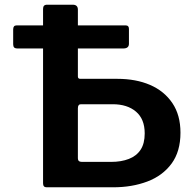

<svg xmlns="http://www.w3.org/2000/svg" viewBox="-20 -796 820 816"><path d="M747 -232Q747 -152 709 -100.5Q671 -49 606 -24.5Q541 0 461 0H178Q163 0 163 -17V-758Q163 -767 167 -771.5Q171 -776 181 -776H289Q311 -776 311 -755V-471Q311 -461 321 -461H478Q558 -461 618 -435Q678 -409 712.5 -358Q747 -307 747 -232ZM595 -229Q595 -290 558 -321.5Q521 -353 459 -353H324Q311 -353 311 -336V-123Q311 -108 328 -108H453Q495 -108 527.5 -120.5Q560 -133 577.5 -159.5Q595 -186 595 -229ZM528 -673V-610Q528 -590 504 -590H55Q44 -590 40 -594.5Q36 -599 36 -608V-671Q36 -688 50 -688H515Q528 -688 528 -673Z"/></svg>

Font: Libre Franklin SemiBold
Style: Regular
Weight: 600
Designer: Pablo Impallari, Rodrigo Fuenzalida, Nhung Nguyen
Foundry: Impallari Type
Version: Version 3.000